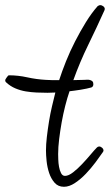

<svg xmlns="http://www.w3.org/2000/svg" viewBox="-60 -674 424 740"><path d="M343.8 -639.6Q343.8 -637.7 343.3 -636.7Q342.8 -635.7 342.8 -634.8Q312.5 -567.4 280.3 -501.5Q248 -435.5 222.7 -365.2Q233.4 -365.2 243.2 -365.7Q252.9 -366.2 263.7 -366.2Q268.6 -366.2 274.9 -366.7Q281.2 -367.2 286.6 -365.7Q292 -364.3 295.9 -360.8Q299.8 -357.4 299.8 -349.6Q299.8 -339.8 292 -336.9Q285.2 -335 273.9 -332.5Q262.7 -330.1 250.5 -328.1Q238.3 -326.2 227.1 -324.7Q215.8 -323.2 208 -322.3Q199.2 -296.9 191.4 -266.1Q183.6 -235.4 177.7 -202.6Q171.9 -169.9 168 -138.2Q164.1 -106.4 164.1 -80.1Q164.1 -73.2 164.6 -59.1Q165 -44.9 167.5 -31.2Q169.9 -17.6 175.3 -6.8Q180.7 3.9 190.4 3.9Q204.1 3.9 221.7 -9.8Q239.3 -23.4 256.3 -41.5Q273.4 -59.6 288.6 -77.6Q303.7 -95.7 313.5 -105.5Q317.4 -109.4 322.3 -109.4Q328.1 -109.4 333.5 -104.5Q338.9 -99.6 338.9 -93.8Q338.9 -90.8 335.9 -86.9Q325.2 -71.3 308.1 -48.3Q291 -25.4 271 -4.4Q251 16.6 229 31.2Q207 45.9 186.5 45.9Q164.1 45.9 150.4 30.3Q136.7 14.6 129.4 -7.3Q122.1 -29.3 119.6 -53.2Q117.2 -77.1 117.2 -93.8Q117.2 -117.2 120.6 -146.5Q124 -175.8 128.9 -206.1Q133.8 -236.3 140.6 -265.1Q147.5 -293.9 153.3 -317.4Q145.5 -317.4 138.2 -316.9Q130.9 -316.4 123 -316.4Q102.5 -316.4 81.1 -317.4Q59.6 -318.4 39.1 -321.8Q18.6 -325.2 -1 -333.5Q-20.5 -341.8 -36.1 -356.4Q-40 -359.4 -40 -365.2Q-40 -367.2 -34.2 -375.5Q-28.3 -383.8 -26.4 -383.8Q9.8 -383.8 44.9 -376Q80.1 -368.2 116.2 -366.2Q127.9 -365.2 140.1 -365.2Q152.3 -365.2 165 -365.2H168Q178.7 -398.4 194.3 -437.5Q210 -476.6 229.5 -514.6Q249 -552.7 271 -588.4Q293 -624 316.4 -650.4Q322.3 -654.3 326.2 -654.3Q332 -654.3 337.9 -649.9Q343.8 -645.5 343.8 -639.6Z"/></svg>

Font: Calligraffiti
Style: Regular
Weight: 400
Designer: Dathan Boardman
Foundry: Open Window
Version: Version 1.000